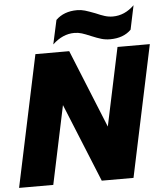

<svg xmlns="http://www.w3.org/2000/svg" viewBox="-65 -965 877 1018"><g transform="rotate(-5 373.5 -456.0)"><path d="M270 -870Q313 -912 383 -912Q405 -912 425 -906Q445 -900 479 -887Q506 -875 527 -868.5Q548 -862 570 -862Q633 -862 684 -912L657 -784Q616 -743 545 -743Q520 -743 498 -749.5Q476 -756 445 -769Q417 -781 398 -787Q379 -793 358 -793Q296 -793 242 -742ZM143 -699H323L492 -283L580 -699H752L604 0H435L265 -417L177 0H-5Z"/></g></svg>

Font: Prompt Bold
Style: Bold Italic
Weight: 700
Italic angle: -12°
Designer: Katatrad Team
Foundry: CadsonDemak
Version: Version 1.000